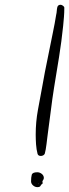

<svg xmlns="http://www.w3.org/2000/svg" viewBox="-20 -769 290 806"><path d="M250 -736.3Q250 -716.8 248.5 -698.2Q247.1 -679.7 245.1 -660.2Q238.3 -594.7 228 -530.3Q217.8 -465.8 207 -401.4Q199.2 -352.5 193.4 -304.7Q187.5 -256.8 180.7 -208Q179.7 -200.2 178.2 -188.5Q176.8 -176.8 175.3 -164.6Q173.8 -152.3 171.9 -141.6Q169.9 -130.9 168 -124Q166 -119.1 161.1 -116.7Q156.2 -114.3 151.4 -114.3Q140.6 -114.3 137.7 -123Q132.8 -141.6 131.3 -163.1Q129.9 -184.6 129.9 -204.1Q129.9 -256.8 139.2 -307.6Q148.4 -358.4 158.2 -410.2Q168 -466.8 179.7 -522Q191.4 -577.1 202.1 -632.8Q206.1 -652.3 209.5 -670.4Q212.9 -688.5 215.8 -707Q217.8 -714.8 218.3 -723.1Q218.8 -731.4 220.7 -739.3Q223.6 -749 234.4 -749Q238.3 -749 244.1 -745.1Q250 -741.2 250 -736.3ZM164.1 -21.5Q164.1 -16.6 158.2 -8.8V-6.8Q158.2 -4.9 158.7 -2.9Q159.2 -1 159.2 1Q152.3 5.9 149.9 11.2Q147.5 16.6 136.7 16.6Q127 16.6 118.7 9.3Q110.4 2 110.4 -7.8Q110.4 -24.4 113.3 -35.2Q116.2 -45.9 136.7 -45.9Q146.5 -45.9 155.3 -39.1Q164.1 -32.2 164.1 -21.5ZM143.6 4.9V1L142.6 2Q142.6 2.9 143.1 3.4Q143.6 3.9 143.6 4.9Z"/></svg>

Font: Calligraffiti
Style: Regular
Weight: 400
Designer: Dathan Boardman
Foundry: Open Window
Version: Version 1.000